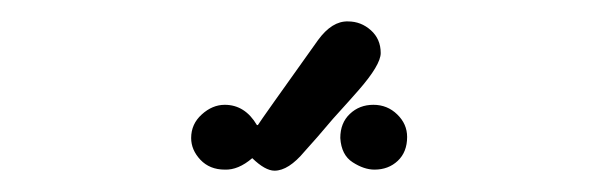

<svg xmlns="http://www.w3.org/2000/svg" viewBox="-20 -634 565 181"><path d="M160.2 -503.9Q160.2 -517.1 170.2 -526.1Q180.2 -535.2 191.9 -535.2Q210.9 -535.2 222.2 -516.1H223.1Q226.1 -521 279.8 -596.2Q293 -614.3 308.1 -613.8Q320.3 -613.8 329.6 -605.5Q338.9 -597.2 338.9 -584Q338.9 -572.8 317.9 -548.8Q312 -542 293.9 -522Q277.8 -502.9 267.1 -491.2Q252 -473.1 238.8 -473.1Q230 -473.1 217.8 -484.9Q204.6 -473.6 191.9 -474.1Q177.7 -474.1 168.9 -483.4Q160.2 -492.7 160.2 -503.9ZM300.8 -503.9Q300.8 -518.1 309.8 -526.6Q318.8 -535.2 332 -535.2Q345.2 -535.2 354.5 -526.1Q363.8 -517.1 363.8 -504.9Q363.8 -490.7 355 -482.4Q346.2 -474.1 333 -474.1Q323.2 -474.1 312.5 -481Q301.8 -487.8 300.8 -503.9Z"/></svg>

Font: CMU Typewriter Text
Style: Light
Weight: 200
Version: Version 0.7.0